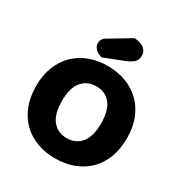

<svg xmlns="http://www.w3.org/2000/svg" viewBox="-197 -996 1098 1159"><g transform="rotate(30 351.5 -416.5)"><path d="M35 -304Q35 -382 59.5 -442Q84 -502 126.5 -542.5Q169 -583 226.5 -604Q284 -625 351 -625Q418 -625 475.5 -604Q533 -583 576 -542.5Q619 -502 643.5 -442Q668 -382 668 -304Q668 -226 644 -165.5Q620 -105 577.5 -64.5Q535 -24 477 -3Q419 18 351 18Q283 18 225 -3.5Q167 -25 125 -66Q83 -107 59 -167Q35 -227 35 -304ZM215 -304Q215 -213 252 -168Q289 -123 351 -123Q414 -123 451 -168Q488 -213 488 -304Q488 -394 451.5 -439Q415 -484 352 -484Q290 -484 252.5 -439.5Q215 -395 215 -304ZM406 -851Q455 -847 476 -827.5Q497 -808 497 -782Q497 -753 480.5 -736Q464 -719 429 -705L292 -651Q263 -657 245.5 -675Q228 -693 228 -715Q228 -729 235.5 -742Q243 -755 259 -763Z"/></g></svg>

Font: Baloo Tamma
Style: Regular
Weight: 400
Designer: Divya Kowshik and Ek Type
Foundry: Ek Type
Version: Version 1.007;PS 1.000;hotconv 1.0.88;makeotf.lib2.5.647800